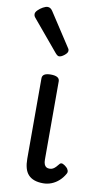

<svg xmlns="http://www.w3.org/2000/svg" viewBox="-95 -882 495 942"><g transform="rotate(10 152.5 -411.0)"><path d="M191 17Q166 17 147.5 10.5Q129 4 117 -9Q105 -22 99.5 -42Q94 -62 94 -88V-489Q94 -502 104.5 -508.5Q115 -515 136 -515Q158 -515 169 -508.5Q180 -502 180 -489V-99Q180 -85 183.5 -76Q187 -67 193.5 -63Q200 -59 209 -59Q219 -59 226.5 -63Q234 -67 241 -74.5Q248 -82 256 -92Q262 -97 270.5 -93.5Q279 -90 289 -81Q296 -75 299 -66Q302 -57 297 -49Q286 -29 269.5 -14Q253 1 233 9Q213 17 191 17ZM160 -610Q156 -610 151.5 -613Q147 -616 141 -623L18 -770Q11 -778 8.5 -782.5Q6 -787 6 -794Q6 -803 16.5 -813.5Q27 -824 40.5 -831.5Q54 -839 64 -839Q78 -839 88 -824L195 -660Q200 -653 200.5 -650Q201 -647 201 -644Q201 -634 186 -622Q171 -610 160 -610Z"/></g></svg>

Font: Playwrite IT Moderna
Style: Regular
Weight: 400
Designer: Veronika Burian, José Scaglione
Foundry: TypeTogether
Version: Version 1.002